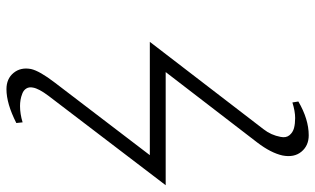

<svg xmlns="http://www.w3.org/2000/svg" viewBox="-206 -600 953 580"><g transform="rotate(90 270.0 -310.5)"><path d="M250 146Q218.3 146 200.7 124.5Q183.1 103 189 71.8Q194.8 45.9 230 0L449.2 -287.1H106.9L371.1 -630.9Q388.7 -653.3 394 -682.1Q397.5 -698.7 388.9 -709Q380.4 -719.2 367.2 -722.7Q354 -726.1 336.9 -726.1Q316.9 -726.1 290 -717.8L287.1 -735.8Q340.8 -767.1 389.2 -767.1Q420.4 -767.1 438.7 -745.1Q457 -723.1 450.2 -688Q442.4 -652.8 411.1 -611.8L198.2 -335H540L270 19Q248 48.3 245.1 65.9Q242.7 77.6 247.8 85.9Q252.9 94.2 263.2 98.1Q273.4 102.1 282.5 103.5Q291.5 105 300.8 105Q324.7 105 350.1 97.2L352.1 116.2Q293.5 146 250 146Z"/></g></svg>

Font: Common Serif Medium
Style: Italic
Weight: 500
Italic angle: -12°
Designer: Philipp H. Poll, Khaled Hosny
Foundry: Stefan Peev, Context Ltd.
Version: Version 1.026